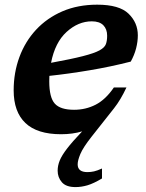

<svg xmlns="http://www.w3.org/2000/svg" viewBox="-20 -548 611 801"><path d="M455.5 -96 361.5 23Q326.5 67.5 315.2 94.5Q304 121.5 304 137.5Q304 170 344.5 170Q359 170 372.2 167Q385.5 164 405.5 155V196.5Q370.5 217.5 345 225Q319.5 232.5 295 232.5Q255.5 232.5 238 212.2Q220.5 192 220.5 164Q220.5 143 229.2 121.5Q238 100 259.8 71.8Q281.5 43.5 320.5 2.5L323 0Q283 12 235 12Q135 12 86 -34.8Q37 -81.5 37 -171Q37 -245 61 -310Q85 -375 130.5 -424Q176 -473 240.5 -500.8Q305 -528.5 385.5 -528.5Q477.5 -528.5 516.2 -491Q555 -453.5 555 -400.5Q555 -374.5 547.8 -346.2Q540.5 -318 525.5 -291Q441.5 -269.5 353.8 -254.8Q266 -240 186 -231.5Q185.5 -220.5 185.5 -209Q185.5 -141 208.8 -115.5Q232 -90 289 -90Q337.5 -90 379 -111.2Q420.5 -132.5 455 -183H507.5Q483.5 -131.5 455.5 -96ZM363 -459Q306.5 -459 258 -415Q209.5 -371 193 -286Q278 -301.5 325.8 -313.8Q373.5 -326 395 -337.8Q416.5 -349.5 421.8 -364Q427 -378.5 427 -399Q427 -426.5 411 -442.8Q395 -459 363 -459Z"/></svg>

Font: Newsreader 6pt SemiBold
Style: Italic
Weight: 600
Italic angle: -17°
Designer: Hugues Gentile
Foundry: Production Type
Version: Version 1.003; ttfautohint (v1.8.3)